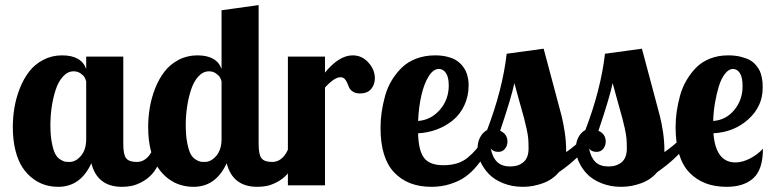

<svg xmlns="http://www.w3.org/2000/svg" viewBox="-20 -720 3012 746"><path d="M314.9 -500H459V-160.2Q459 -119.1 470.2 -105Q481.4 -90.8 511.2 -90.8Q540 -90.8 559.6 -116Q579.1 -141.1 582 -179.2H624Q617.7 -132.3 602.8 -97.4Q587.9 -62.5 570.6 -43.5Q553.2 -24.4 530.8 -12.7Q508.3 -1 490.7 2.4Q473.1 5.9 454.1 5.9Q357.9 5.9 335 -85.9Q293 5.9 206.1 5.9Q179.7 5.9 155.3 -1.5Q130.9 -8.8 107.7 -26.1Q84.5 -43.5 67.4 -69.3Q50.3 -95.2 40 -135.5Q29.8 -175.8 29.8 -226.1Q29.8 -264.2 36.1 -302Q42.5 -339.8 57.1 -377Q71.8 -414.1 93.5 -442.1Q115.2 -470.2 148.2 -487.5Q181.2 -504.9 221.2 -504.9Q295.9 -504.9 314.9 -452.1ZM314.9 -179.2V-403.8Q313 -411.6 308.6 -419.4Q304.2 -427.2 292.7 -435.1Q281.2 -442.9 266.1 -442.9Q243.2 -442.9 224.9 -422.9Q206.5 -402.8 196.3 -371.1Q186 -339.4 180.9 -304.4Q175.8 -269.5 175.8 -234.9Q175.8 -194.3 181.4 -165.5Q187 -136.7 194.3 -122.6Q201.7 -108.4 213.4 -100.8Q225.1 -93.3 232.2 -92Q239.3 -90.8 250 -90.8Q274.4 -90.8 294.7 -114.7Q314.9 -138.7 314.9 -179.2Z M840.8 -680.2 984.9 -700.2V-160.2Q984.9 -119.1 996.1 -105Q1007.3 -90.8 1037.1 -90.8Q1065.9 -90.8 1085.4 -116Q1105 -141.1 1107.9 -179.2H1149.9Q1143.6 -132.3 1128.7 -97.4Q1113.8 -62.5 1096.4 -43.5Q1079.1 -24.4 1056.6 -12.7Q1034.2 -1 1016.6 2.4Q999 5.9 980 5.9Q883.8 5.9 860.8 -85.9Q818.8 5.9 731.9 5.9Q705.6 5.9 681.2 -1.5Q656.7 -8.8 633.5 -26.1Q610.4 -43.5 593.3 -69.3Q576.2 -95.2 565.9 -135.5Q555.7 -175.8 555.7 -226.1Q555.7 -264.2 562 -302Q568.4 -339.8 583 -377Q597.7 -414.1 619.4 -442.1Q641.1 -470.2 674.1 -487.5Q707 -504.9 747.1 -504.9Q821.8 -504.9 840.8 -452.1ZM840.8 -179.2V-403.8Q838.9 -411.6 834.5 -419.4Q830.1 -427.2 818.6 -435.1Q807.1 -442.9 792 -442.9Q769 -442.9 750.7 -422.9Q732.4 -402.8 722.2 -371.1Q711.9 -339.4 706.8 -304.4Q701.7 -269.5 701.7 -234.9Q701.7 -194.3 707.3 -165.5Q712.9 -136.7 720.2 -122.6Q727.5 -108.4 739.3 -100.8Q751 -93.3 758.1 -92Q765.1 -90.8 775.9 -90.8Q800.3 -90.8 820.6 -114.7Q840.8 -138.7 840.8 -179.2Z M1098.6 -500H1242.7V-438Q1297.4 -504.9 1350.6 -504.9Q1386.2 -504.9 1411.4 -477.1Q1436.5 -449.2 1436.5 -416Q1436.5 -391.6 1422.1 -374.3Q1407.7 -356.9 1378.9 -356.9Q1362.3 -356.9 1351.8 -363.5Q1341.3 -370.1 1336.9 -379.2Q1332.5 -388.2 1329.1 -397.5Q1325.7 -406.7 1319.3 -413.3Q1313 -419.9 1302.7 -419.9Q1279.3 -419.9 1242.7 -379.9V0H1098.6Z M1702.6 -78.1Q1731.9 -78.1 1755.4 -85.2Q1778.8 -92.3 1797.4 -107.7Q1815.9 -123 1829.1 -138.7Q1842.3 -154.3 1858.9 -179.2H1892.6Q1880.4 -148.9 1866.7 -124.3Q1853 -99.6 1832.3 -74.7Q1811.5 -49.8 1787.4 -32.7Q1763.2 -15.6 1729.2 -4.9Q1695.3 5.9 1655.8 5.9Q1564.5 5.9 1511.5 -50Q1458.5 -106 1458.5 -223.1Q1458.5 -253.9 1462.9 -284.4Q1467.3 -314.9 1476.3 -347.7Q1485.4 -380.4 1502.2 -408Q1519 -435.5 1541.5 -457.5Q1564 -479.5 1597.4 -492.2Q1630.9 -504.9 1670.9 -504.9Q1696.8 -504.9 1718 -499.5Q1739.3 -494.1 1752.4 -485.8Q1765.6 -477.5 1775.4 -465.8Q1785.2 -454.1 1789.8 -443.8Q1794.4 -433.6 1797.1 -421.1Q1799.8 -408.7 1800.3 -402.3Q1800.8 -396 1800.8 -389.2Q1800.8 -346.2 1784.2 -310.8Q1767.6 -275.4 1739.7 -252.7Q1711.9 -230 1677.2 -217Q1642.6 -204.1 1604.5 -202.1Q1606 -134.8 1627.7 -106.4Q1649.4 -78.1 1702.6 -78.1ZM1723.6 -388.2Q1723.6 -420.4 1712.6 -436.3Q1701.7 -452.1 1685.5 -452.1Q1663.6 -452.1 1645.8 -423.8Q1627.9 -395.5 1617.4 -350.1Q1606.9 -304.7 1604.5 -250Q1654.8 -253.9 1689.2 -293.5Q1723.6 -333 1723.6 -388.2Z M2240.7 -179.2H2282.7Q2237.3 -110.4 2151.4 -50.8Q2127.4 -22 2089.4 -8.1Q2051.3 5.9 2011.7 5.9Q1969.7 5.9 1935.1 -8.1Q1900.4 -22 1879.4 -43.9Q1858.4 -65.9 1846.9 -91.6Q1835.4 -117.2 1835.4 -142.1Q1835.4 -168 1845.7 -187Q1856 -206.1 1872.6 -214.8Q1932.6 -371.6 1948.7 -511.2L2092.3 -530.8Q2110.4 -461.9 2133.1 -378.2Q2155.8 -294.4 2162.4 -268.1Q2168.9 -241.7 2174.3 -206.3Q2179.7 -170.9 2179.7 -134.8V-128.9Q2215.8 -154.3 2240.7 -179.2ZM1951.7 -169.9Q1951.7 -153.8 1941.9 -141.8Q1932.1 -129.9 1916.5 -129.9Q1896 -129.9 1886.7 -143.1Q1894 -107.4 1912.1 -90.3Q1930.2 -73.2 1962.4 -73.2Q1994.1 -73.2 2013.9 -90.1Q2033.7 -106.9 2033.7 -143.1Q2033.7 -164.1 2032.5 -180.2Q2031.2 -196.3 2025.6 -221.7Q2020 -247.1 2016.1 -261.2Q2012.2 -275.4 1999.3 -321.5Q1986.3 -367.7 1978.5 -397Q1967.8 -344.2 1923.3 -211.9Q1951.7 -199.2 1951.7 -169.9Z M2622.6 -179.2H2664.6Q2619.1 -110.4 2533.2 -50.8Q2509.3 -22 2471.2 -8.1Q2433.1 5.9 2393.6 5.9Q2351.6 5.9 2316.9 -8.1Q2282.2 -22 2261.2 -43.9Q2240.2 -65.9 2228.8 -91.6Q2217.3 -117.2 2217.3 -142.1Q2217.3 -168 2227.5 -187Q2237.8 -206.1 2254.4 -214.8Q2314.5 -371.6 2330.6 -511.2L2474.1 -530.8Q2492.2 -461.9 2514.9 -378.2Q2537.6 -294.4 2544.2 -268.1Q2550.8 -241.7 2556.2 -206.3Q2561.5 -170.9 2561.5 -134.8V-128.9Q2597.7 -154.3 2622.6 -179.2ZM2333.5 -169.9Q2333.5 -153.8 2323.7 -141.8Q2314 -129.9 2298.3 -129.9Q2277.8 -129.9 2268.6 -143.1Q2275.9 -107.4 2293.9 -90.3Q2312 -73.2 2344.2 -73.2Q2376 -73.2 2395.8 -90.1Q2415.5 -106.9 2415.5 -143.1Q2415.5 -164.1 2414.3 -180.2Q2413.1 -196.3 2407.5 -221.7Q2401.9 -247.1 2397.9 -261.2Q2394 -275.4 2381.1 -321.5Q2368.2 -367.7 2360.4 -397Q2349.6 -344.2 2305.2 -211.9Q2333.5 -199.2 2333.5 -169.9Z M2837.4 -88.9Q2864.7 -88.9 2894.3 -104.2Q2923.8 -119.6 2944.3 -142.1Q2944.3 -61.5 2907.2 -27.8Q2870.1 5.9 2803.2 5.9Q2711.4 5.9 2658.2 -50Q2605 -106 2605 -226.1Q2605 -255.9 2609.1 -285.6Q2613.3 -315.4 2622.1 -347.7Q2630.9 -379.9 2647 -407.5Q2663.1 -435.1 2684.8 -457.3Q2706.5 -479.5 2738.5 -492.2Q2770.5 -504.9 2809.1 -504.9Q2836.4 -504.9 2858.2 -499.5Q2879.9 -494.1 2893.8 -486.3Q2907.7 -478.5 2917.7 -466.3Q2927.7 -454.1 2932.4 -443.8Q2937 -433.6 2939.7 -419.4Q2942.4 -405.3 2942.9 -397.5Q2943.4 -389.6 2943.4 -378.9Q2943.4 -307.1 2887.9 -256.8Q2832.5 -206.5 2752 -202.1Q2760.7 -88.9 2837.4 -88.9ZM2865.2 -384.8Q2865.2 -419.9 2854.7 -436Q2844.2 -452.1 2828.1 -452.1Q2811.5 -452.1 2796.9 -433.3Q2782.2 -414.6 2772.9 -384.3Q2763.7 -354 2757.8 -319.1Q2752 -284.2 2751 -250Q2800.3 -253.4 2832.8 -292.5Q2865.2 -331.5 2865.2 -384.8Z"/></svg>

Font: Lobster Two
Style: Bold
Weight: 700
Designer: Pablo Impallari
Foundry: Pablo Impallari. www.impallari.com
Version: Version 1.006